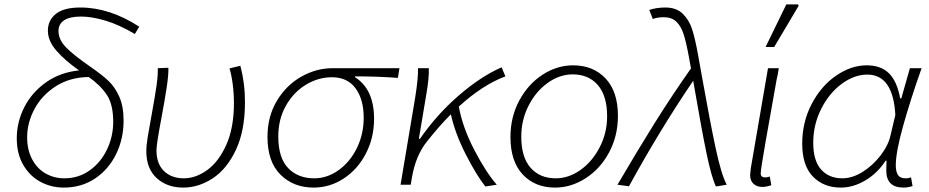

<svg xmlns="http://www.w3.org/2000/svg" viewBox="-20 -837 4209 870"><path d="M56 -210Q56 -284 90 -351Q124 -418 188 -463.5Q252 -509 338 -518Q273 -564 235 -608Q197 -652 197 -698Q197 -745 233 -774Q269 -803 344 -803Q477 -803 611 -716L591 -683Q520 -725 458 -743.5Q396 -762 347 -762Q296 -762 270.5 -745Q245 -728 245 -697Q245 -657 280 -621.5Q315 -586 389 -535Q441 -499 470.5 -471.5Q500 -444 520 -400Q540 -356 540 -290Q540 -208 506 -138.5Q472 -69 410.5 -28Q349 13 269 13Q212 13 163.5 -13Q115 -39 85.5 -89.5Q56 -140 56 -210ZM272 -29Q336 -29 386.5 -65Q437 -101 465 -160Q493 -219 493 -285Q493 -363 464.5 -406.5Q436 -450 382 -488Q297 -487 233.5 -446.5Q170 -406 136.5 -343.5Q103 -281 103 -215Q103 -158 125.5 -115.5Q148 -73 186.5 -51Q225 -29 272 -29Z M643 -152Q643 -178 649.5 -217.5Q656 -257 668 -322Q683 -404 689.5 -450.5Q696 -497 695 -528L743 -530Q744 -499 735.5 -442Q727 -385 711 -300Q689 -183 689 -156Q689 -95 723 -62Q757 -29 813 -29Q867 -29 919 -66.5Q971 -104 1005.5 -181Q1040 -258 1040 -370Q1040 -413 1034.5 -455.5Q1029 -498 1020 -527L1069 -539Q1090 -460 1090 -374Q1090 -245 1049 -158Q1008 -71 944 -29Q880 13 810 13Q737 13 690 -30Q643 -73 643 -152Z M1192 -217Q1192 -309 1234.5 -380Q1277 -451 1345 -489.5Q1413 -528 1487 -528H1790L1783 -484Q1692 -491 1589 -491V-487Q1675 -432 1675 -299Q1675 -213 1638 -141.5Q1601 -70 1538 -28.5Q1475 13 1401 13Q1310 13 1251 -45.5Q1192 -104 1192 -217ZM1628 -303Q1628 -387 1591 -437Q1554 -487 1484 -487Q1422 -487 1366 -453Q1310 -419 1275.5 -358Q1241 -297 1241 -219Q1241 -122 1285.5 -75.5Q1330 -29 1404 -29Q1463 -29 1515 -66.5Q1567 -104 1597.5 -167Q1628 -230 1628 -303Z M1874 -528H1923Q1925 -486 1912 -411L1878 -208H1883Q1959 -318 2059 -404.5Q2159 -491 2253 -532L2270 -491Q2166 -452 2059 -354Q2076 -260 2129 -158Q2182 -56 2231 0L2179 8Q2137 -46 2089.5 -139.5Q2042 -233 2023 -319Q1970 -266 1914 -195Q1864 -132 1847 -35L1841 0H1795L1861 -393Q1876 -487 1874 -528Z M2293 -216Q2293 -307 2333 -381.5Q2373 -456 2438.5 -498.5Q2504 -541 2577 -541Q2668 -541 2724 -481.5Q2780 -422 2780 -312Q2780 -221 2740 -146.5Q2700 -72 2634 -29.5Q2568 13 2495 13Q2404 13 2348.5 -46.5Q2293 -106 2293 -216ZM2731 -310Q2731 -403 2689 -451.5Q2647 -500 2575 -500Q2516 -500 2462 -461.5Q2408 -423 2375 -358Q2342 -293 2342 -218Q2342 -125 2384 -77Q2426 -29 2498 -29Q2557 -29 2610.5 -67Q2664 -105 2697.5 -170Q2731 -235 2731 -310Z M3130 -420 3121 -471Q2969 -247 2830 7L2778 0Q2868 -154 2946.5 -279.5Q3025 -405 3111 -527L3101 -582Q3089 -647 3077.5 -682.5Q3066 -718 3045 -738.5Q3024 -759 2988 -759Q2959 -759 2938 -751L2922 -792Q2955 -803 2995 -803Q3045 -803 3074 -774.5Q3103 -746 3116.5 -703.5Q3130 -661 3143 -589L3162 -483Q3197 -287 3222.5 -167Q3248 -47 3273 0L3224 8Q3204 -34 3182 -139.5Q3160 -245 3130 -420Z M3379 -44Q3379 -50 3382 -74L3460 -528H3509Q3504 -495 3499 -476Q3470 -314 3448.5 -191.5Q3427 -69 3427 -51Q3427 -33 3448 -33Q3455 -33 3468 -37L3475 2Q3453 10 3434 10Q3410 10 3394.5 -4Q3379 -18 3379 -44ZM3543 -817H3596L3599 -811L3488 -624H3449Z M3615 -186Q3615 -284 3658 -366Q3701 -448 3769 -494.5Q3837 -541 3907 -541Q3972 -541 4008.5 -504.5Q4045 -468 4059 -391H4064L4103 -528H4156Q4105 -384 4072 -265.5Q4039 -147 4039 -88Q4039 -59 4049 -44Q4059 -29 4083 -29Q4100 -29 4108 -34L4115 6Q4094 13 4074 13Q3996 13 3996 -64L3997 -109H3993Q3956 -52 3901 -19.5Q3846 13 3790 13Q3712 13 3663.5 -37Q3615 -87 3615 -186ZM4015 -223 4037 -316Q4027 -499 3910 -499Q3851 -499 3794 -457Q3737 -415 3701 -343.5Q3665 -272 3665 -190Q3665 -109 3700.5 -69Q3736 -29 3797 -29Q3842 -29 3888.5 -58Q3935 -87 3970 -132.5Q4005 -178 4015 -223Z"/></svg>

Font: Nebula Sans Light
Style: Regular
Weight: 300
Italic angle: -9°
Designer: Paul D. Hunt for Adobe (as Source Sans)
Foundry: Nebula Entertainment & Broadcasting LLC
Version: Version 1.010